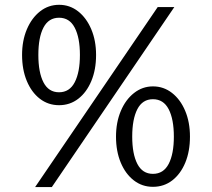

<svg xmlns="http://www.w3.org/2000/svg" viewBox="-20 -750 865 783"><path d="M123.2 12.9 623.2 -721.3H691L191.4 12.9ZM603.6 11.9Q559.7 11.9 525.7 -14.4Q491.7 -40.7 472.4 -86.9Q453.1 -133.1 453.1 -192.6Q453.1 -251.1 472.7 -297.4Q492.2 -343.8 526.6 -370.7Q560.9 -397.7 603.8 -397.7Q647.3 -397.7 681.5 -371Q715.7 -344.3 735.2 -298Q754.7 -251.7 754.7 -192.8Q754.7 -133.1 735.7 -86.9Q716.6 -40.7 682.6 -14.4Q648.6 11.9 603.6 11.9ZM603.7 -41Q646.7 -41 667.9 -81.6Q689 -122.2 689 -192.7Q689 -263.7 667.9 -304.6Q646.7 -345.4 603.7 -345.4Q561.1 -345.4 540.1 -304.7Q519.2 -264 519.2 -192.8Q519.2 -122.2 540.1 -81.6Q561.1 -41 603.7 -41ZM220.9 -321Q176.6 -321 142.5 -347.3Q108.5 -373.6 89.2 -420Q70 -466.3 70 -525.9Q70 -584.5 89.6 -630.6Q109.2 -676.7 143.3 -703.6Q177.5 -730.4 221 -730.4Q264.5 -730.4 298.6 -703.7Q332.6 -677 352.2 -630.7Q371.8 -584.4 371.8 -525.9Q371.8 -465.8 352.5 -419.7Q333.3 -373.6 299.3 -347.3Q265.3 -321 220.9 -321ZM220.7 -373.7Q263.6 -373.7 284.7 -414.5Q305.9 -455.3 305.9 -525.7Q305.9 -596.6 284.7 -637.1Q263.6 -677.7 220.9 -677.7Q178.3 -677.7 157.3 -637.6Q136.4 -597.6 136.4 -525.9Q136.4 -454.7 157.3 -414.2Q178.3 -373.7 220.7 -373.7Z"/></svg>

Font: Russolo 10pt ExtraLight
Style: Regular
Weight: 200
Designer: Micah Stupak-Hahn
Version: Version 1.000